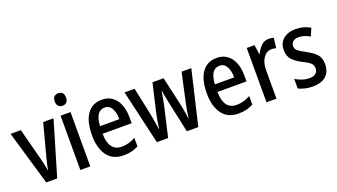

<svg xmlns="http://www.w3.org/2000/svg" viewBox="-64 -1265 3149 1794"><g transform="rotate(-20 1511.0 -367.5)"><path d="M161 0 3 -540H105L187 -227Q194 -198 201.5 -165.5Q209 -133 213 -103H217Q219 -123 226 -153.5Q233 -184 241 -215L327 -540H430L270 0Z M551 -745Q606 -745 606 -683Q606 -652 591 -636.5Q576 -621 551 -621Q525 -621 509.5 -636.5Q494 -652 494 -683Q494 -714 509 -729.5Q524 -745 551 -745ZM599 -540V0H500V-540Z M911 -549Q972 -549 1014 -518.5Q1056 -488 1078 -433.5Q1100 -379 1100 -308V-247H811Q814 -72 940 -72Q1010 -72 1077 -110V-25Q1044 -7 1008.5 1.5Q973 10 930 10Q821 10 767 -65.5Q713 -141 713 -266Q713 -403 764.5 -476Q816 -549 911 -549ZM912 -471Q821 -471 813 -322H1005Q1005 -386 982 -428.5Q959 -471 912 -471Z M1493 -305Q1486 -338 1479.5 -373.5Q1473 -409 1469 -436H1467Q1462 -408 1456 -372Q1450 -336 1443 -304L1373 0H1261L1136 -540H1236L1291 -282Q1299 -241 1307 -196Q1315 -151 1319 -111H1323Q1327 -145 1334.5 -188.5Q1342 -232 1352 -274L1414 -540H1524L1585 -273Q1592 -240 1600 -197.5Q1608 -155 1613 -111H1617Q1619 -136 1625 -173Q1631 -210 1640 -250L1703 -540H1800L1673 0H1559Z M2053 -549Q2114 -549 2156 -518.5Q2198 -488 2220 -433.5Q2242 -379 2242 -308V-247H1953Q1956 -72 2082 -72Q2152 -72 2219 -110V-25Q2186 -7 2150.5 1.5Q2115 10 2072 10Q1963 10 1909 -65.5Q1855 -141 1855 -266Q1855 -403 1906.5 -476Q1958 -549 2053 -549ZM2054 -471Q1963 -471 1955 -322H2147Q2147 -386 2124 -428.5Q2101 -471 2054 -471Z M2571 -550Q2597 -550 2621 -543L2609 -443Q2589 -450 2562 -450Q2514 -450 2482 -403.5Q2450 -357 2450 -281V0H2351V-540H2428L2442 -447H2447Q2466 -491 2497.5 -520.5Q2529 -550 2571 -550Z M2988 -150Q2988 -72 2941.5 -31Q2895 10 2811 10Q2768 10 2732.5 1.5Q2697 -7 2669 -21V-117Q2696 -99 2733 -86.5Q2770 -74 2807 -74Q2849 -74 2870 -92.5Q2891 -111 2891 -144Q2891 -172 2871 -192.5Q2851 -213 2794 -240Q2736 -270 2702.5 -305.5Q2669 -341 2669 -404Q2669 -472 2716 -511Q2763 -550 2839 -550Q2880 -550 2915 -540Q2950 -530 2983 -512L2951 -436Q2925 -450 2897 -459.5Q2869 -469 2840 -469Q2804 -469 2784 -452.5Q2764 -436 2764 -408Q2764 -379 2785 -361Q2806 -343 2862 -314Q2920 -283 2954 -248Q2988 -213 2988 -150Z"/></g></svg>

Font: Noto Sans Lao Condensed Medium
Style: Regular
Weight: 500
Width: 3
Designer: Monotype Design Team
Foundry: Monotype Imaging Inc.
Version: Version 2.003; ttfautohint (v1.8.4.7-5d5b)